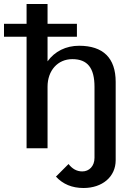

<svg xmlns="http://www.w3.org/2000/svg" viewBox="-51 -742 662 961"><path d="M-31 -558H82V0H187V-308C187 -389 238 -446 311 -446C387 -446 422 -402 422 -307V48C422 90 395 116 361 116C332 116 310 102 292 79L229 142C264 180 310 199 367 199C461 199 528 143 528 60V-332C528 -452 465 -513 345 -513C279 -513 223 -485 187 -435V-558H334V-623H187V-722H82V-623H-31Z"/></svg>

Font: Perun Medium
Style: Regular
Weight: 500
Foundry: Copyright (c) Stefan Peev, Context Ltd, 2016
Version: Version 1.089